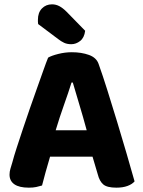

<svg xmlns="http://www.w3.org/2000/svg" viewBox="-20 -856 660 886"><path d="M407 -133H211Q200 -97 190.5 -62Q181 -27 174 0Q161 4 147 7Q133 10 113 10Q69 10 46.5 -5.5Q24 -21 24 -50Q24 -64 28 -77Q32 -90 37 -107Q44 -134 57 -174Q70 -214 85.5 -260.5Q101 -307 118 -356Q135 -405 151 -449.5Q167 -494 180 -531Q193 -568 202 -590Q217 -599 248.5 -607Q280 -615 311 -615Q356 -615 390.5 -602.5Q425 -590 435 -561Q454 -508 476 -438Q498 -368 520.5 -294Q543 -220 564 -148Q585 -76 601 -19Q590 -6 568.5 2Q547 10 517 10Q474 10 456.5 -5Q439 -20 431 -52ZM310 -475Q296 -430 275.5 -372.5Q255 -315 237 -255H380Q363 -318 345.5 -375.5Q328 -433 316 -475ZM156 -745Q155 -749 155 -755.5Q155 -762 155 -765Q155 -798 173.5 -817Q192 -836 220 -836Q238 -836 254 -827.5Q270 -819 287 -802L373 -714Q369 -682 350 -667Q331 -652 309 -652Q290 -652 276 -658.5Q262 -665 248 -676Z"/></svg>

Font: Baloo Da 2
Style: Bold
Weight: 700
Designer: Noopur Datye, Sulekha Rajkumar and Ek Type
Foundry: Ek Type
Version: Version 1.640;hotconv 1.0.111;makeotfexe 2.5.65597; ttfautoh